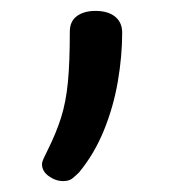

<svg xmlns="http://www.w3.org/2000/svg" viewBox="-20 -104 353 352"><path d="M96 228Q82 228 69.5 219Q57 210 57 197Q57 193 60 186.5Q63 180 67 172Q83 140 92 111.5Q101 83 104.5 46.5Q108 10 108 -46Q108 -65 121 -74.5Q134 -84 155 -84Q178 -84 191 -73.5Q204 -63 204 -44Q204 -1 196 45.5Q188 92 170.5 135Q153 178 125 212Q120 217 113.5 222.5Q107 228 96 228Z"/></svg>

Font: Playwrite FR Moderne
Style: Regular
Weight: 400
Designer: Veronika Burian, José Scaglione
Foundry: TypeTogether
Version: Version 1.002